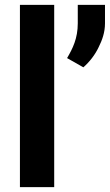

<svg xmlns="http://www.w3.org/2000/svg" viewBox="-20 -770 452 790"><path d="M62 0H203V-750H62ZM256 -531 323 -493C348 -515 371 -544 386 -576C400 -604 412 -636 412 -674V-750H300V-674C300 -612 279 -570 256 -531Z"/></svg>

Font: Aerodynamic
Style: Regular
Weight: 500
Designer: Google
Version: Version 2.000980; 2014